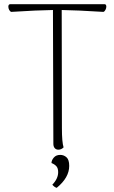

<svg xmlns="http://www.w3.org/2000/svg" viewBox="-20 -709 549 921"><path d="M490 -677Q490 -670 486 -662Q482 -654 476 -652Q347 -660 276 -661L277 -94Q277 -27 285 -2Q274 9 260 9Q249 9 242.5 1.5Q236 -6 236 -19L234 -661Q160 -660 34 -652Q28 -654 24 -661.5Q20 -669 20 -677Q20 -689 30 -689H481Q490 -689 490 -677ZM231 177Q259 148 259 117Q259 98 250.5 88.5Q242 79 227 73Q227 60 238 47Q249 34 269 34Q286 34 299 45.5Q312 57 312 87Q312 143 252 192Q241 189 231 177Z"/></svg>

Font: Arima Madurai ExtraLight
Style: Regular
Weight: 275
Designer: Joana Correia and Natanael Gama
Foundry: NDISCOVER
Version: Version 1.020